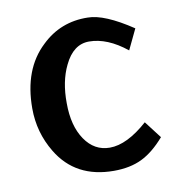

<svg xmlns="http://www.w3.org/2000/svg" viewBox="-65 -572 609 645"><g transform="rotate(-10 239.5 -249.5)"><path d="M39.1 -242.2Q39.1 -376 117.2 -449.2Q182.6 -512.7 275.4 -510.7Q332 -510.7 426.8 -447.3L393.6 -377.9Q328.1 -430.7 265.6 -430.7Q211.9 -430.7 181.6 -367.2Q155.3 -313.5 156.2 -239.3Q156.2 -162.1 188.5 -114.7Q220.7 -67.4 273.4 -67.4Q332 -67.4 403.3 -130.9L448.2 -72.3Q409.2 -27.3 369.1 -7.8Q329.1 11.7 273.4 11.7Q142.6 11.7 81.1 -90.8Q39.1 -160.2 39.1 -242.2Z"/></g></svg>

Font: Puritan
Style: Bold
Weight: 700
Version: 2.1